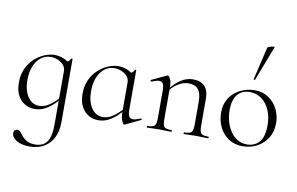

<svg xmlns="http://www.w3.org/2000/svg" viewBox="-96 -916 2139 1381"><g transform="rotate(10 973.5 -225.0)"><path d="M192 281Q131 281 95.5 258.5Q60 236 60 206Q60 190 68.5 184Q77 178 85 178Q98 178 106.5 186.5Q115 195 123.5 207Q132 219 145 231Q158 243 178 251.5Q198 260 229 260Q258 260 284 248Q310 236 326 200Q342 164 342 94V-361Q356 -368 364 -374Q372 -380 379 -394Q380 -396 384 -395Q388 -394 388 -392V70Q388 133 365 180.5Q342 228 298 254.5Q254 281 192 281ZM180 9Q142 9 109 -10Q76 -29 56.5 -66.5Q37 -104 37 -160Q37 -217 57.5 -261.5Q78 -306 111.5 -336.5Q145 -367 183.5 -383Q222 -399 257 -399Q292 -399 324 -385.5Q356 -372 374 -349L342 -295Q342 -321 325.5 -340Q309 -359 283.5 -369.5Q258 -380 232 -380Q191 -380 160 -355.5Q129 -331 111.5 -288Q94 -245 94 -188Q94 -114 125 -66.5Q156 -19 209 -19Q239 -19 266 -33.5Q293 -48 316 -69.5Q339 -91 358 -113L366 -106Q344 -80 316.5 -53.5Q289 -27 255 -9Q221 9 180 9Z M645 9Q607 9 574 -10Q541 -29 521.5 -66.5Q502 -104 502 -160Q502 -217 522.5 -261.5Q543 -306 576.5 -336.5Q610 -367 648.5 -383Q687 -399 722 -399Q757 -399 789 -385.5Q821 -372 839 -349L807 -295Q807 -321 790.5 -340Q774 -359 748.5 -369.5Q723 -380 697 -380Q656 -380 625 -355.5Q594 -331 576.5 -288Q559 -245 559 -188Q559 -114 590 -66.5Q621 -19 674 -19Q704 -19 731 -33.5Q758 -48 781 -69.5Q804 -91 823 -113L831 -106Q809 -80 781.5 -53.5Q754 -27 720 -9Q686 9 645 9ZM835 8Q828 8 817.5 -16Q807 -40 807 -80V-361Q821 -368 829 -374Q837 -380 844 -394Q845 -396 849 -395Q853 -394 853 -392V-106Q853 -72 861.5 -56.5Q870 -41 890 -41Q901 -41 914 -45Q927 -49 946 -56Q951 -58 953 -53Q955 -48 950 -46L839 7Q837 8 835 8Z M1270 0Q1267 0 1267 -6Q1267 -12 1270 -12Q1311 -12 1323 -25Q1335 -38 1335 -81V-248Q1335 -309 1312 -337Q1289 -365 1240 -365Q1202 -365 1162.5 -340Q1123 -315 1094 -271L1090 -283Q1137 -345 1180 -372Q1223 -399 1267 -399Q1322 -399 1352 -369.5Q1382 -340 1382 -278V-81Q1382 -38 1393.5 -25Q1405 -12 1447 -12Q1450 -12 1450 -6Q1450 0 1447 0Q1430 0 1407 -1Q1384 -2 1359 -2Q1334 -2 1310.5 -1Q1287 0 1270 0ZM1001 0Q998 0 998 -6Q998 -12 1001 -12Q1042 -12 1054 -25Q1066 -38 1066 -81V-281Q1066 -315 1058 -330.5Q1050 -346 1030 -346Q1020 -346 1006 -342Q992 -338 974 -331Q970 -330 967.5 -335Q965 -340 969 -342L1080 -394Q1082 -395 1085 -395Q1092 -395 1102.5 -374.5Q1113 -354 1113 -315V-81Q1113 -38 1124.5 -25Q1136 -12 1178 -12Q1181 -12 1181 -6Q1181 0 1178 0Q1161 0 1138 -1Q1115 -2 1090 -2Q1065 -2 1041.5 -1Q1018 0 1001 0Z M1700 13Q1641 13 1597.5 -16Q1554 -45 1530.5 -93.5Q1507 -142 1507 -198Q1507 -250 1526 -288Q1545 -326 1576.5 -350.5Q1608 -375 1645 -387Q1682 -399 1718 -399Q1778 -399 1821 -369Q1864 -339 1887 -292Q1910 -245 1910 -193Q1910 -129 1881 -83Q1852 -37 1804.5 -12Q1757 13 1700 13ZM1728 -5Q1784 -5 1818 -42.5Q1852 -80 1852 -167Q1852 -228 1831 -276Q1810 -324 1772.5 -352Q1735 -380 1685 -380Q1628 -380 1596 -340.5Q1564 -301 1564 -227Q1564 -168 1584.5 -117Q1605 -66 1642 -35.5Q1679 -5 1728 -5ZM1707 -474Q1706 -471 1700.5 -472.5Q1695 -474 1696 -476L1753 -716Q1754 -719 1762 -722.5Q1770 -726 1780.5 -728.5Q1791 -731 1798.5 -731Q1806 -731 1804 -727Z"/></g></svg>

Font: Cormorant Infant Light
Style: Regular
Weight: 300
Designer: Christian Thalmann (Catharsis Fonts)
Foundry: Catharsis Fonts
Version: Version 4.001